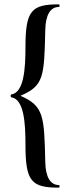

<svg xmlns="http://www.w3.org/2000/svg" viewBox="-20 -745 329 882"><path d="M32 -298C90 -289 97 -182 97 -80C97 87 123 117 250 117C255 117 255 105 250 105C211 105 189 67 188 -1C183 -211 182 -258 74 -305C182 -351 183 -393 188 -607C189 -675 211 -713 250 -713C255 -713 255 -725 250 -725C125 -725 97 -697 97 -529C97 -429 90 -320 32 -311C28 -311 28 -298 32 -298Z"/></svg>

Font: Cormorant SC Semi
Style: Regular
Weight: 600
Designer: Christian Thalmann (Catharsis Fonts)
Version: Version 1.000;PS 001.000;hotconv 1.0.70;makeotf.lib2.5.58329